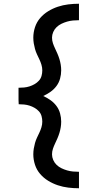

<svg xmlns="http://www.w3.org/2000/svg" viewBox="-20 -853 540 1026"><path d="M402 153Q373 153 344.5 149.5Q316 146 289 137Q262 128 237.5 113Q213 98 194.5 76.5Q176 55 167 27.5Q158 0 158 -28Q158 -44 160.5 -59Q163 -74 167 -88.5Q171 -103 177.5 -117Q184 -131 190.5 -144.5Q197 -158 201.5 -173Q206 -188 206 -203Q206 -218 202 -232.5Q198 -247 188 -258Q178 -269 165 -276.5Q152 -284 138 -288.5Q124 -293 109 -294.5Q94 -296 80 -296L79 -318V-384Q94 -384 109 -385.5Q124 -387 138 -391.5Q152 -396 165 -403.5Q178 -411 188 -422Q198 -433 202 -447.5Q206 -462 206 -477Q206 -492 201.5 -507Q197 -522 190.5 -535.5Q184 -549 177.5 -563Q171 -577 167 -591.5Q163 -606 160.5 -621Q158 -636 158 -652Q158 -680 167 -707.5Q176 -735 194.5 -756.5Q213 -778 237.5 -793Q262 -808 289 -817Q316 -826 344.5 -829.5Q373 -833 402 -833V-745Q386 -745 370 -743.5Q354 -742 338.5 -737.5Q323 -733 308.5 -726Q294 -719 282.5 -708Q271 -697 264.5 -682Q258 -667 258 -652Q258 -636 263 -621.5Q268 -607 274.5 -593.5Q281 -580 287 -566Q293 -552 297.5 -537.5Q302 -523 304.5 -507.5Q307 -492 307 -477Q307 -455 301 -433Q295 -411 281.5 -393Q268 -375 249.5 -362Q231 -349 211 -340Q231 -331 249.5 -318Q268 -305 281.5 -287Q295 -269 301 -247Q307 -225 307 -203Q307 -188 304.5 -172.5Q302 -157 297.5 -142.5Q293 -128 287 -114Q281 -100 274.5 -86.5Q268 -73 263 -58.5Q258 -44 258 -28Q258 -13 264.5 2Q271 17 282.5 28Q294 39 308.5 46Q323 53 338.5 57.5Q354 62 370 63.5Q386 65 402 65Z"/></svg>

Font: Iosevka SS18 Semibold
Style: Regular
Weight: 600
Monospace: yes
Designer: Belleve Invis
Foundry: Belleve Invis
Version: Version 25.1.1; ttfautohint (v1.8.4)